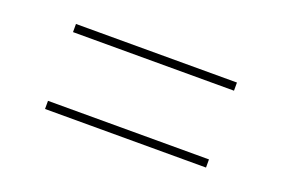

<svg xmlns="http://www.w3.org/2000/svg" viewBox="-43 -539 585 399"><g transform="rotate(20 250.0 -340.0)"><path d="M428 -416H72V-434H428ZM428 -246H72V-264H428Z"/></g></svg>

Font: Iosevka Term Curly Thin
Style: Regular
Weight: 100
Designer: Belleve Invis
Foundry: Belleve Invis
Version: Version 32.3.0